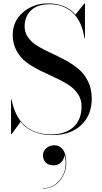

<svg xmlns="http://www.w3.org/2000/svg" viewBox="-20 -780 600 1130"><path d="M48 10H45V-195H48Q88 11 282 11Q364 11 412 -32Q460 -75 460 -155Q460 -196 437.5 -228.5Q415 -261 379.5 -283Q344 -305 301 -324.5Q258 -344 214.5 -365.5Q171 -387 135.5 -413.5Q100 -440 77.5 -481Q55 -522 55 -575Q55 -656 116 -708Q177 -760 262 -760Q367 -760 424 -694L477 -760H480V-555H477Q462 -655 408 -705Q354 -755 272 -755Q201 -755 163 -719.5Q125 -684 125 -624Q125 -587 147 -557.5Q169 -528 203.5 -507.5Q238 -487 280 -468Q322 -449 364.5 -426Q407 -403 441.5 -374.5Q476 -346 498 -301.5Q520 -257 520 -200Q520 -102 457.5 -43.5Q395 15 290 15Q164 15 101 -63ZM233 134Q233 109 252.5 92Q272 75 300 75Q331 75 350.5 101Q370 127 370 179Q370 237 332 283.5Q294 330 231 330V328Q299 328 339 270Q379 212 361 133Q356 159 339 176Q322 193 296 193Q265 193 249 176.5Q233 160 233 134Z"/></svg>

Font: Bodoni* 72
Style: Regular
Weight: 400
Version: Version 1.003